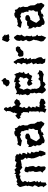

<svg xmlns="http://www.w3.org/2000/svg" viewBox="1236 -2026 833 3346"><g transform="rotate(-90 1653.0 -352.5)"><path d="M527 -405 540 -409 545 -368 579 -329 556 -298 577 -288 570 -233 565 -230 569 -178 574 -163 587 -126 609 -75 596 -47 605 -49 622 -4 631 22 668 23 690 -19 702 -68 697 -94 678 -93 683 -144 671 -166 668 -187 682 -220 645 -244 677 -291 637 -299 662 -348 660 -378 628 -385 656 -425 634 -442 640 -478 582 -512 588 -498 538 -506 523 -510 499 -481 440 -498 421 -502 407 -479 369 -518 326 -497 296 -521 291 -486 269 -498 219 -484 201 -469 159 -482 129 -460 116 -480 73 -437 66 -398 71 -403 83 -357 93 -315 82 -291 91 -268 86 -254 73 -197 97 -169 92 -143 74 -113 66 -99 82 -60 80 -24 62 -19 106 44 148 24 146 -1 148 -49 171 -62 146 -92 176 -125 151 -139 173 -169 158 -216 152 -253 168 -269 151 -292 175 -334 153 -370 177 -397 225 -420 266 -412 268 -431 295 -432 320 -410 350 -425 408 -379 443 -397 446 -390ZM317 -29 336 -19 374 20 411 27 428 4 422 -52 424 -68 435 -90 434 -103 412 -143 436 -195 433 -198 427 -252 414 -290 423 -320 394 -336 353 -345 329 -324 322 -279 352 -261 333 -257 345 -189 342 -185 331 -167 330 -127 339 -87 341 -63Z M1092 -48 1135 -20 1139 -8 1161 0 1177 5 1213 -47 1211 -66 1202 -90 1206 -112 1172 -166 1170 -190 1168 -235 1155 -270 1142 -289 1140 -336 1148 -363 1152 -356 1130 -423 1143 -431 1121 -454 1101 -472 1090 -512 1053 -501 1034 -519H994L951 -498L955 -483L895 -464V-469L844 -456L804 -475L813 -467L779 -420L782 -407L811 -400L847 -395L886 -383L879 -393L925 -412L941 -422L980 -402L996 -418L1043 -391L1039 -365L1051 -343L1060 -309L1056 -274L1087 -270L1077 -223L1082 -207L1084 -185L1062 -155L1061 -110L1003 -107L993 -97L974 -86L918 -74L880 -117L864 -138L883 -178L897 -205L920 -242L933 -240L971 -252L999 -273L998 -303L997 -309L969 -327L929 -328L914 -323L889 -293L867 -300L819 -294L797 -264L764 -278L766 -229L792 -185L776 -152L785 -149L797 -123L791 -88L803 -53L826 -38L833 -4L853 5L881 9L939 -13L970 -31L977 -8L1027 -29L1016 -42L1078 -61Z M1343 -405 1362 -375 1374 -366 1371 -304 1376 -293 1355 -278 1390 -252 1382 -224 1385 -180 1382 -154 1389 -102 1359 -81 1382 -78V-31L1361 15L1423 40L1442 0L1464 29L1504 -3L1518 19L1547 22L1603 -11L1605 -57L1534 -82L1508 -76L1481 -83L1457 -81L1477 -142L1444 -158L1457 -165L1467 -198L1446 -227L1478 -265L1444 -295L1442 -321L1464 -347L1448 -378L1472 -437L1521 -406L1546 -426L1571 -429L1594 -470L1605 -474L1572 -511L1535 -523L1493 -495L1479 -534L1452 -569L1471 -588L1444 -636L1460 -663L1443 -695L1419 -703L1378 -654L1393 -650L1389 -593L1374 -566L1357 -529L1367 -526L1343 -468L1313 -503L1272 -471L1251 -450L1277 -409L1303 -421L1326 -395Z M1818 -655 1837 -620 1883 -600 1927 -613 1941 -659 1967 -673 1963 -700 1947 -716 1915 -749 1910 -725 1855 -708 1850 -687ZM1662 -424 1686 -412 1671 -383 1685 -325 1666 -294 1675 -262 1704 -241 1702 -196 1699 -197 1713 -173 1698 -139 1710 -98 1704 -48 1694 -46 1706 -19 1742 22 1761 32 1793 14 1809 -6 1855 26 1899 -2V-17L1921 -19H1977L2004 -14L2034 -6L2043 -15L2088 -38L2099 -73L2105 -86L2081 -89L2030 -122L2040 -99L1982 -80L1950 -103L1917 -71L1901 -66L1885 -68L1863 -63L1835 -64L1796 -91L1778 -132L1782 -169L1778 -190L1780 -217L1762 -226L1770 -250L1785 -296L1767 -346L1759 -356L1772 -377L1793 -438L1816 -415L1840 -409L1885 -449L1911 -417L1933 -448L1984 -419L1970 -363L1956 -366L1974 -309L1942 -270L1885 -298L1853 -290L1828 -266L1849 -224L1866 -203L1909 -229L1927 -197L1934 -230L2001 -210L1997 -197L2031 -259L2058 -270L2034 -315L2047 -341L2077 -353L2056 -380L2069 -437L2058 -445L2048 -486L2021 -526L2012 -499L1979 -497L1965 -508L1896 -525L1891 -490L1867 -505L1835 -502L1809 -512L1753 -484L1721 -474L1687 -495L1684 -436Z M2337 -431 2343 -380 2359 -364 2388 -360 2434 -366 2454 -394 2480 -416 2505 -420 2520 -462 2496 -494 2444 -492 2437 -483 2423 -474 2397 -450 2364 -460ZM2200 -299 2218 -282 2216 -261 2239 -215 2205 -192 2228 -137 2211 -127 2212 -102 2218 -69 2210 -34 2236 11 2255 17 2305 22 2296 -15 2331 -49H2330L2328 -88L2319 -113L2294 -165L2304 -169L2292 -232H2320L2291 -290L2314 -307L2298 -351H2319L2317 -384L2301 -434L2298 -461L2282 -484L2253 -531L2235 -529L2204 -478L2231 -474V-440L2205 -390L2231 -369L2224 -326ZM2388 -360 2396 -359Z M2630 -734 2610 -689 2594 -642 2614 -615 2644 -600 2649 -612 2690 -607 2730 -617 2710 -678H2731L2673 -734L2670 -724ZM2603 -54 2611 -13 2671 36 2695 -13 2709 -54 2702 -55 2699 -104 2723 -120 2695 -150 2688 -204 2709 -226 2695 -236 2698 -271 2704 -305 2688 -335 2696 -357 2725 -401 2710 -415 2720 -465 2715 -479 2679 -528 2653 -518 2626 -488 2619 -470 2613 -431 2624 -403 2609 -369 2634 -313 2623 -301 2610 -284 2607 -254 2615 -224 2636 -183 2627 -155V-136L2615 -92L2608 -73Z M3156 -48 3199 -20 3203 -8 3225 0 3241 5 3277 -47 3275 -66 3266 -90 3270 -112 3236 -166 3234 -190 3232 -235 3219 -270 3206 -289 3204 -336 3212 -363 3216 -356 3194 -423 3207 -431 3185 -454 3165 -472 3154 -512 3117 -501 3098 -519H3058L3015 -498L3019 -483L2959 -464V-469L2908 -456L2868 -475L2877 -467L2843 -420L2846 -407L2875 -400L2911 -395L2950 -383L2943 -393L2989 -412L3005 -422L3044 -402L3060 -418L3107 -391L3103 -365L3115 -343L3124 -309L3120 -274L3151 -270L3141 -223L3146 -207L3148 -185L3126 -155L3125 -110L3067 -107L3057 -97L3038 -86L2982 -74L2944 -117L2928 -138L2947 -178L2961 -205L2984 -242L2997 -240L3035 -252L3063 -273L3062 -303L3061 -309L3033 -327L2993 -328L2978 -323L2953 -293L2931 -300L2883 -294L2861 -264L2828 -278L2830 -229L2856 -185L2840 -152L2849 -149L2861 -123L2855 -88L2867 -53L2890 -38L2897 -4L2917 5L2945 9L3003 -13L3034 -31L3041 -8L3091 -29L3080 -42L3142 -61Z"/></g></svg>

Font: チョークS
Style: Regular
Weight: 400
Designer: [Stick] Fontworks Inc.
Foundry: [Stick] Fontworks Inc.
Version: Version 1.200;FEAKit 1.0